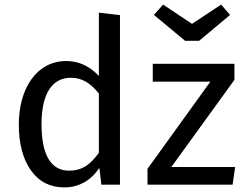

<svg xmlns="http://www.w3.org/2000/svg" viewBox="-20 -805 1075 837"><path d="M817 -701 691 -785 651 -740 787 -627H848L983 -740L944 -785ZM411 -750V-474C370 -517 323 -539 269 -539C142 -539 62 -423 62 -261C62 -178 80 -111 115 -62C150 -13 198 12 261 12C325 12 378 -20 413 -73L422 0H503V-739ZM646 -527V-449H897L623 -69V0H994L1005 -77H727L1002 -457V-527ZM281 -61C204 -61 161 -127 161 -263C161 -398 208 -466 289 -466C338 -466 376 -442 411 -397V-139C374 -87 337 -61 281 -61Z"/></svg>

Font: Fira Sans
Style: Regular
Weight: 400
Designer: Carrois Corporate & Edenspiekermann AG
Foundry: Carrois Corporate GbR & Edenspiekermann AG
Version: Version 4.203